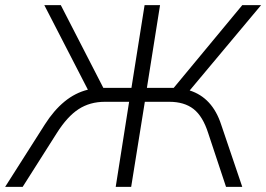

<svg xmlns="http://www.w3.org/2000/svg" viewBox="-44 -725 1033 745"><path d="M-24 0 130 -242Q165 -297 206.5 -331Q248 -365 297 -377L128 -705H192L357 -384H466L517 -705H577L526 -384H630L896 -705H969L692 -374Q780 -346 814 -242L896 0H833L764 -208Q743 -274 707 -302Q671 -330 613 -330H518L465 0H405L457 -330H363Q305 -330 261 -301.5Q217 -273 176 -208L44 0Z"/></svg>

Font: Nunito Sans Light
Style: Italic
Weight: 300
Italic angle: -9°
Designer: Vernon Adams
Foundry: Vernon Adams
Version: Version 3.006; ttfautohint (v1.8.3)